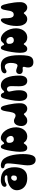

<svg xmlns="http://www.w3.org/2000/svg" viewBox="1829 -2683 868 4566"><g transform="rotate(90 2263.0 -400.0)"><path d="M454 14Q435 14 424.5 -6Q414 -26 414 -81Q414 -109 413 -145Q412 -181 404.5 -215Q397 -249 379.5 -271Q362 -293 329 -293Q290 -293 269.5 -269Q249 -245 240 -208Q231 -171 226 -130Q221 -89 211 -55Q203 -24 188.5 -5Q174 14 153 14Q131 14 115.5 -5.5Q100 -25 89 -61Q76 -107 62.5 -169Q49 -231 40 -302Q31 -373 31 -446Q31 -526 69.5 -570Q108 -614 160 -614Q191 -614 219.5 -598.5Q248 -583 269 -551Q274 -543 278.5 -537.5Q283 -532 291 -532Q299 -532 305 -539.5Q311 -547 321 -558Q344 -584 371 -599Q398 -614 438 -614Q482 -614 518 -587Q554 -560 576 -506Q598 -452 598 -370Q598 -289 585 -219Q572 -149 550.5 -96.5Q529 -44 504 -15Q479 14 454 14Z M1117 14Q1077 14 1054 -47Q1047 -64 1035 -64Q1025 -64 1019.5 -58.5Q1014 -53 1009 -48Q984 -18 963.5 -2Q943 14 908 14Q859 14 813.5 -14.5Q768 -43 731.5 -94Q695 -145 674 -211Q653 -277 653 -352Q654 -422 680.5 -481.5Q707 -541 756.5 -577.5Q806 -614 875 -614Q925 -614 960 -592Q976 -582 987 -571.5Q998 -561 1005 -550Q1011 -541 1015.5 -536Q1020 -531 1028 -531Q1036 -531 1040 -536.5Q1044 -542 1048 -549Q1065 -578 1087.5 -596Q1110 -614 1140 -614Q1192 -614 1214 -569.5Q1236 -525 1236 -442Q1236 -399 1230.5 -347.5Q1225 -296 1217 -244.5Q1209 -193 1199.5 -148.5Q1190 -104 1181 -75Q1169 -36 1156 -11Q1143 14 1117 14ZM959 -117Q992 -117 1010.5 -139Q1029 -161 1022 -211Q1010 -295 938 -295Q898 -295 878 -274.5Q858 -254 858 -227Q858 -207 868.5 -181Q879 -155 901.5 -136Q924 -117 959 -117Z M1538 14Q1505 14 1470.5 5.5Q1436 -3 1404 -28Q1372 -53 1347 -102Q1322 -151 1307 -232.5Q1292 -314 1292 -435Q1292 -557 1306.5 -628Q1321 -699 1358 -729.5Q1395 -760 1462 -760Q1540 -760 1570 -703Q1600 -646 1571 -550Q1564 -528 1574.5 -514Q1585 -500 1610 -504Q1677 -514 1708.5 -493Q1740 -472 1740 -433Q1740 -387 1711 -365Q1682 -343 1631 -356Q1611 -361 1591 -369.5Q1571 -378 1553 -381.5Q1535 -385 1519.5 -376.5Q1504 -368 1493 -339Q1485 -318 1480 -285.5Q1475 -253 1476 -217.5Q1477 -182 1486 -151Q1495 -120 1514.5 -100.5Q1534 -81 1567 -81Q1587 -81 1605.5 -88.5Q1624 -96 1646 -110Q1664 -122 1682 -120.5Q1700 -119 1712 -107.5Q1724 -96 1724 -77Q1724 -62 1713 -41.5Q1702 -21 1673 -7Q1628 14 1538 14Z M2017 14Q1947 14 1900.5 -23.5Q1854 -61 1827 -124Q1800 -187 1788.5 -264Q1777 -341 1777 -420Q1777 -520 1810 -567Q1843 -614 1904 -614Q1963 -614 1997 -568Q2031 -522 2031 -422Q2031 -384 2030.5 -347.5Q2030 -311 2028 -272Q2025 -213 2035 -182.5Q2045 -152 2063 -141.5Q2081 -131 2101 -131Q2125 -131 2144 -149Q2163 -167 2158 -190Q2146 -240 2136 -300Q2126 -360 2126 -420Q2126 -520 2159 -567Q2192 -614 2253 -614Q2312 -614 2346 -568Q2380 -522 2380 -422Q2380 -377 2374 -324.5Q2368 -272 2358.5 -220.5Q2349 -169 2339 -127.5Q2329 -86 2322 -63Q2311 -26 2295 -6Q2279 14 2251 14Q2225 14 2209 -3.5Q2193 -21 2183 -51Q2178 -66 2161 -66Q2154 -66 2148.5 -61.5Q2143 -57 2138 -51Q2115 -20 2082 -3Q2049 14 2017 14Z M2557 14Q2535 14 2519.5 -6Q2504 -26 2493 -62Q2480 -108 2466.5 -170Q2453 -232 2444 -303Q2435 -374 2435 -447Q2435 -527 2473.5 -570.5Q2512 -614 2564 -614Q2595 -614 2623.5 -599Q2652 -584 2673 -552Q2678 -544 2682.5 -538.5Q2687 -533 2695 -533Q2703 -533 2708.5 -539Q2714 -545 2725 -555Q2751 -579 2778 -596.5Q2805 -614 2854 -614Q2907 -614 2942 -576Q2977 -538 2977 -474Q2977 -427 2963 -386.5Q2949 -346 2922 -322Q2895 -298 2855 -298Q2830 -298 2809.5 -307.5Q2789 -317 2769.5 -326.5Q2750 -336 2725 -336Q2699 -336 2682 -315.5Q2665 -295 2655 -262.5Q2645 -230 2639 -192Q2633 -154 2628 -118Q2623 -82 2615 -56Q2607 -25 2592.5 -5.5Q2578 14 2557 14Z M3471 14Q3431 14 3408 -47Q3401 -64 3389 -64Q3379 -64 3373.5 -58.5Q3368 -53 3363 -48Q3338 -18 3317.5 -2Q3297 14 3262 14Q3213 14 3167.5 -14.5Q3122 -43 3085.5 -94Q3049 -145 3028 -211Q3007 -277 3007 -352Q3008 -422 3034.5 -481.5Q3061 -541 3110.5 -577.5Q3160 -614 3229 -614Q3279 -614 3314 -592Q3330 -582 3341 -571.5Q3352 -561 3359 -550Q3365 -541 3369.5 -536Q3374 -531 3382 -531Q3390 -531 3394 -536.5Q3398 -542 3402 -549Q3419 -578 3441.5 -596Q3464 -614 3494 -614Q3546 -614 3568 -569.5Q3590 -525 3590 -442Q3590 -399 3584.5 -347.5Q3579 -296 3571 -244.5Q3563 -193 3553.5 -148.5Q3544 -104 3535 -75Q3523 -36 3510 -11Q3497 14 3471 14ZM3313 -117Q3346 -117 3364.5 -139Q3383 -161 3376 -211Q3364 -295 3292 -295Q3252 -295 3232 -274.5Q3212 -254 3212 -227Q3212 -207 3222.5 -181Q3233 -155 3255.5 -136Q3278 -117 3313 -117Z M3908 14Q3892 14 3873 10.5Q3854 7 3830 -3Q3777 -24 3741.5 -76.5Q3706 -129 3684.5 -201Q3663 -273 3653.5 -354.5Q3644 -436 3644 -516Q3644 -606 3656.5 -673Q3669 -740 3699.5 -777Q3730 -814 3783 -814Q3812 -814 3838 -801.5Q3864 -789 3883 -759Q3902 -729 3909 -677.5Q3916 -626 3907 -548Q3905 -533 3900 -494.5Q3895 -456 3889 -406Q3883 -356 3877 -305Q3871 -254 3868 -212Q3865 -170 3866 -148Q3868 -106 3889 -91Q3910 -76 3938 -72Q3961 -69 3972 -57Q3983 -45 3983 -29Q3983 -4 3959 5Q3935 14 3908 14Z M4261 14Q4107 14 4032 -71Q3957 -156 3957 -312Q3957 -374 3970 -428.5Q3983 -483 4012.5 -525Q4042 -567 4091.5 -590.5Q4141 -614 4214 -614Q4309 -614 4373.5 -580.5Q4438 -547 4471 -489.5Q4504 -432 4504 -361Q4504 -322 4485.5 -283Q4467 -244 4428 -212.5Q4389 -181 4329.5 -161.5Q4270 -142 4187 -142Q4165 -142 4157 -136Q4149 -130 4149 -119Q4149 -96 4169 -87Q4189 -78 4216 -78Q4243 -78 4262 -80Q4285 -82 4305.5 -89Q4326 -96 4350 -112Q4367 -124 4388.5 -121Q4410 -118 4419 -96Q4430 -74 4415.5 -47.5Q4401 -21 4375 -9Q4353 1 4329 7.5Q4305 14 4261 14ZM4208 -231Q4228 -231 4243.5 -244.5Q4259 -258 4268.5 -276.5Q4278 -295 4278 -311Q4278 -368 4216 -368Q4190 -368 4176 -356Q4162 -344 4157.5 -325.5Q4153 -307 4153 -287Q4153 -259 4168 -245Q4183 -231 4208 -231Z"/></g></svg>

Font: Matemasie
Style: Regular
Weight: 400
Designer: Adam Yeo
Version: Version 1.001; ttfautohint (v1.8.4.7-5d5b)